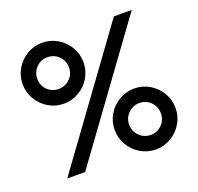

<svg xmlns="http://www.w3.org/2000/svg" viewBox="-127 -854 1040 1008"><g transform="rotate(-20 393.0 -350.0)"><path d="M709 -716 188 0H88L609 -716ZM207 -715Q253 -715 292 -692Q331 -669 354 -630Q377 -591 377 -545Q377 -499 354 -460Q331 -421 292 -398Q253 -375 207 -375Q161 -375 122 -398Q83 -421 60 -460Q37 -499 37 -545Q37 -591 60 -630Q83 -669 122 -692Q161 -715 207 -715ZM207 -457Q244 -457 270 -482.5Q296 -508 296 -545Q296 -583 270.5 -608.5Q245 -634 207 -634Q170 -634 144.5 -608Q119 -582 119 -545Q119 -508 144.5 -482.5Q170 -457 207 -457ZM579 -324Q625 -324 664 -301Q703 -278 726 -239Q749 -200 749 -154Q749 -108 726 -69Q703 -30 664 -7Q625 16 579 16Q533 16 494 -7Q455 -30 432 -69Q409 -108 409 -154Q409 -200 432 -239Q455 -278 494 -301Q533 -324 579 -324ZM579 -65Q616 -65 641.5 -91Q667 -117 667 -154Q667 -191 641.5 -217Q616 -243 579 -243Q542 -243 516 -217Q490 -191 490 -154Q490 -117 516 -91Q542 -65 579 -65Z"/></g></svg>

Font: MedMera Sans Display
Style: Regular
Weight: 500
Designer: Kasper Nordkvist
Foundry: UNCUT.wtf
Version: Version 1.300